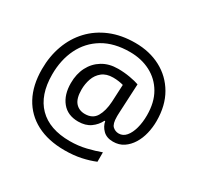

<svg xmlns="http://www.w3.org/2000/svg" viewBox="-168 -912 1235 1200"><g transform="rotate(30 449.5 -312.5)"><path d="M841 -357Q841 -311 830.5 -267Q820 -223 798 -187.5Q776 -152 744 -130.5Q712 -109 668 -109Q622 -109 595.5 -135.5Q569 -162 563 -196H558Q540 -159 505 -134Q470 -109 417 -109Q341 -109 299.5 -160Q258 -211 258 -295Q258 -361 284 -411.5Q310 -462 357.5 -491Q405 -520 470 -520Q514 -520 556.5 -512.5Q599 -505 623 -496L613 -293Q612 -275 612 -267.5Q612 -260 612 -257Q612 -205 630.5 -188Q649 -171 674 -171Q705 -171 726.5 -196.5Q748 -222 759.5 -264.5Q771 -307 771 -358Q771 -451 733.5 -515.5Q696 -580 630.5 -614Q565 -648 482 -648Q368 -648 289.5 -601Q211 -554 170.5 -471.5Q130 -389 130 -283Q130 -135 208 -56Q286 23 433 23Q494 23 549.5 9.5Q605 -4 648 -20V48Q605 66 551.5 77.5Q498 89 433 89Q315 89 231 45Q147 1 102.5 -81.5Q58 -164 58 -280Q58 -373 87 -452.5Q116 -532 171 -590.5Q226 -649 304.5 -681.5Q383 -714 482 -714Q586 -714 667 -671Q748 -628 794.5 -548Q841 -468 841 -357ZM336 -293Q336 -229 361.5 -200Q387 -171 430 -171Q486 -171 510.5 -213Q535 -255 539 -322L545 -447Q532 -451 512 -454Q492 -457 471 -457Q422 -457 392 -433Q362 -409 349 -371.5Q336 -334 336 -293Z"/></g></svg>

Font: Noto Sans Manichaean
Style: Regular
Weight: 400
Designer: Monotype Design Team
Foundry: Monotype Imaging Inc.
Version: Version 2.005; ttfautohint (v1.8.4.7-5d5b)